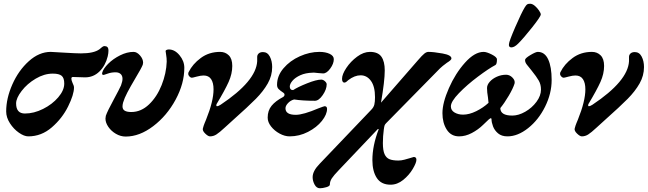

<svg xmlns="http://www.w3.org/2000/svg" viewBox="-20 -714 3458 1025"><path d="M13 -119Q13 -189 46 -263.5Q79 -338 134 -387.5Q189 -437 251 -437Q263 -437 321 -433Q387 -429 412 -429Q481 -429 511 -451Q516 -455 523.5 -461.5Q531 -468 537 -468Q548 -468 553.5 -462.5Q559 -457 559 -443Q559 -430 555 -413Q543 -364 511 -332.5Q479 -301 434 -301Q414 -301 402 -302L369 -303Q361 -303 361 -294Q361 -286 367 -272Q375 -256 375 -247Q375 -209 343.5 -145.5Q312 -82 256.5 -34Q201 14 131 14Q109 14 81 -5.5Q53 -25 33 -56Q13 -87 13 -119ZM323 -268Q323 -298 309 -309.5Q295 -321 262 -321Q216 -321 170.5 -294Q125 -267 95.5 -228.5Q66 -190 66 -162Q66 -108 113 -108Q161 -108 210 -132.5Q259 -157 291 -194.5Q323 -232 323 -268Z M543 -81Q543 -86 545 -96Q553 -120 590 -188Q615 -234 626 -258Q634 -280 634 -293Q634 -310 624 -319Q614 -328 597 -328Q574 -328 555 -321Q536 -314 534 -314Q528 -314 526 -316.5Q524 -319 526 -327Q532 -348 558 -374Q584 -400 621 -418.5Q658 -437 693 -437Q711 -437 727.5 -418Q744 -399 744 -379Q744 -376 742 -368Q734 -348 702 -295Q676 -251 660 -220.5Q644 -190 637 -166Q634 -154 634 -146Q634 -130 646 -123Q658 -116 681 -116Q733 -116 775.5 -156.5Q818 -197 843 -260Q868 -323 870 -385Q870 -404 867 -421Q864 -438 864 -442Q865 -446 870.5 -448Q876 -450 881 -450Q913 -450 938.5 -419Q964 -388 964 -352Q964 -268 917.5 -182Q871 -96 798 -40.5Q725 15 651 15Q624 15 599 0.5Q574 -14 558.5 -36.5Q543 -59 543 -81Z M1063 -28Q1067 -44 1072.5 -57Q1078 -70 1080 -75Q1120 -174 1120 -237Q1120 -272 1107 -291.5Q1094 -311 1067 -311Q1052 -311 1030 -305Q1008 -299 1004 -299Q998 -299 991.5 -305.5Q985 -312 985 -320Q985 -326 987 -329Q1008 -372 1052 -404.5Q1096 -437 1155 -437Q1183 -437 1201.5 -418.5Q1220 -400 1220 -362Q1220 -320 1200.5 -276.5Q1181 -233 1136 -158Q1133 -147 1138 -147Q1146 -147 1158 -155Q1347 -281 1353 -387V-410Q1353 -421 1361 -428.5Q1369 -436 1384 -436Q1408 -436 1420.5 -412Q1433 -388 1433 -356Q1433 -310 1409.5 -268.5Q1386 -227 1346 -186.5Q1306 -146 1224 -73L1180 -33Q1151 -6 1135 4Q1119 14 1101 14Q1091 14 1075.5 -1Q1060 -16 1063 -28Z M1409 -86Q1409 -124 1430 -149.5Q1451 -175 1491 -196Q1499 -201 1499 -209Q1499 -214 1494 -218Q1476 -230 1467.5 -238.5Q1459 -247 1459 -261Q1459 -309 1493.5 -349.5Q1528 -390 1580.5 -413.5Q1633 -437 1685 -437Q1718 -437 1740 -426.5Q1762 -416 1762 -398Q1762 -374 1743 -348Q1724 -322 1705 -322Q1697 -322 1679 -324Q1674 -324 1664.5 -325.5Q1655 -327 1649 -326Q1611 -325 1583.5 -312.5Q1556 -300 1541.5 -283Q1527 -266 1527 -252Q1527 -233 1545 -233Q1569 -249 1619 -269Q1669 -289 1695 -289Q1705 -289 1714.5 -280.5Q1724 -272 1724 -264Q1724 -237 1703 -206.5Q1682 -176 1661 -176Q1596 -176 1550 -183Q1531 -178 1517.5 -163.5Q1504 -149 1504 -136Q1504 -101 1559 -101Q1599 -101 1681 -136Q1710 -147 1713 -147Q1719 -147 1722.5 -143.5Q1726 -140 1726 -133Q1726 -103 1698.5 -68.5Q1671 -34 1624.5 -10Q1578 14 1526 14Q1500 14 1472.5 -1Q1445 -16 1427 -39Q1409 -62 1409 -86Z M1649 232Q1649 199 1686 161L1961 -127Q1975 -141 1978.5 -156Q1982 -171 1982 -195Q1982 -252 1960.5 -282Q1939 -312 1905 -312Q1873 -312 1839 -286Q1836 -283 1830 -278Q1824 -273 1818 -273Q1813 -273 1809.5 -278Q1806 -283 1806 -293Q1806 -317 1829 -351.5Q1852 -386 1886.5 -411.5Q1921 -437 1955 -437Q1998 -437 2016 -411.5Q2034 -386 2034 -338Q2034 -282 2014 -166L2210 -391Q2234 -419 2245.5 -428Q2257 -437 2267 -437Q2295 -437 2342.5 -428.5Q2390 -420 2390 -402Q2390 -397 2383 -391Q2376 -385 2366 -379Q2340 -360 2329 -349L2041 -56Q2035 -50 2033 -44Q2031 -38 2029 -23Q2024 13 2024 50Q2024 89 2033 109Q2042 129 2059.5 136Q2077 143 2107 143Q2122 143 2139 138.5Q2156 134 2169 130Q2187 124 2189 124Q2203 124 2203 139Q2203 155 2183.5 188Q2164 221 2132.5 246.5Q2101 272 2065 272Q2015 272 1991.5 236Q1968 200 1968 141Q1968 63 2002 -25H1997L1788 195Q1762 222 1751.5 238Q1741 254 1741 271Q1741 280 1721.5 285.5Q1702 291 1688 291Q1670 291 1659.5 271.5Q1649 252 1649 232Z M2342 -110Q2342 -165 2376.5 -243.5Q2411 -322 2462.5 -379.5Q2514 -437 2562 -437Q2578 -437 2605.5 -423Q2633 -409 2633 -397Q2633 -372 2625 -367Q2589 -348 2531 -304.5Q2473 -261 2430 -216.5Q2387 -172 2387 -146Q2387 -125 2406.5 -113.5Q2426 -102 2452 -102Q2485 -102 2522.5 -120.5Q2560 -139 2588 -165L2585 -194Q2580 -222 2580 -244Q2580 -261 2594.5 -277.5Q2609 -294 2632.5 -304.5Q2656 -315 2682 -315Q2701 -315 2716 -299.5Q2731 -284 2727 -268Q2719 -242 2696 -203Q2673 -164 2651 -137Q2651 -97 2715 -97Q2748 -97 2784 -117.5Q2820 -138 2844 -170.5Q2868 -203 2868 -236Q2868 -263 2856 -284Q2844 -305 2819 -336L2803 -356Q2800 -360 2794.5 -366.5Q2789 -373 2786 -379.5Q2783 -386 2783 -394Q2783 -403 2811.5 -420Q2840 -437 2851 -437Q2888 -437 2906.5 -397Q2925 -357 2925 -287Q2925 -215 2890 -144.5Q2855 -74 2799.5 -30Q2744 14 2689 14Q2658 14 2639 -2Q2620 -18 2612 -39.5Q2604 -61 2604 -77Q2604 -83 2600 -83Q2598 -83 2590 -77Q2584 -72 2558.5 -47Q2533 -22 2499 -4Q2465 14 2431 14Q2388 14 2365 -22Q2342 -58 2342 -110ZM2697 -478Q2698 -494 2731 -570Q2764 -646 2781 -674Q2789 -687 2794 -690.5Q2799 -694 2810 -694Q2822 -694 2835 -683Q2848 -672 2857.5 -658Q2867 -644 2867 -637Q2867 -626 2821.5 -568.5Q2776 -511 2746 -481Q2726 -461 2710 -461Q2695 -461 2697 -478Z M3048 -28Q3052 -44 3057.5 -57Q3063 -70 3065 -75Q3105 -174 3105 -237Q3105 -272 3092 -291.5Q3079 -311 3052 -311Q3037 -311 3015 -305Q2993 -299 2989 -299Q2983 -299 2976.5 -305.5Q2970 -312 2970 -320Q2970 -326 2972 -329Q2993 -372 3037 -404.5Q3081 -437 3140 -437Q3168 -437 3186.5 -418.5Q3205 -400 3205 -362Q3205 -320 3185.5 -276.5Q3166 -233 3121 -158Q3118 -147 3123 -147Q3131 -147 3143 -155Q3332 -281 3338 -387V-410Q3338 -421 3346 -428.5Q3354 -436 3369 -436Q3393 -436 3405.5 -412Q3418 -388 3418 -356Q3418 -310 3394.5 -268.5Q3371 -227 3331 -186.5Q3291 -146 3209 -73L3165 -33Q3136 -6 3120 4Q3104 14 3086 14Q3076 14 3060.5 -1Q3045 -16 3048 -28Z"/></svg>

Font: EB Garamond ExtraBold
Style: Italic
Weight: 800
Italic angle: -17.2°
Designer: Georg Duffner and Octavio Pardo
Foundry: Georg Duffner
Version: Version 1.000